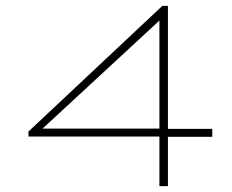

<svg xmlns="http://www.w3.org/2000/svg" viewBox="-20 -634 790 654"><path d="M523 0V-169H77V-186L533 -614H552V-195H703V-168H552V0ZM125 -196H523V-564Z"/></svg>

Font: Inconsolata ExtraExpanded ExtraLight
Style: Regular
Weight: 200
Width: 8
Monospace: yes
Designer: Raph Levien, Cyreal, Brenton Simpson
Foundry: Raph Levien, Cyreal, Google
Version: Version 3.100; ttfautohint (v1.8.4.7-5d5b)